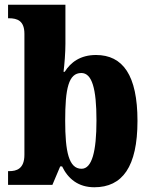

<svg xmlns="http://www.w3.org/2000/svg" viewBox="-20 -780 637 810"><path d="M378 10C496 10 560 -76 560 -270C560 -463 498 -548 385 -548C319 -548 278 -517 253 -477H248C252 -508 256 -558 256 -595V-760H14V-703H17C54 -703 83 -692 83 -637V-127C83 -67 49 -58 19 -58H14V0H201L234 -78H242C267 -26 310 10 378 10ZM324 -68C270 -68 255 -141 255 -271C255 -406 269 -472 323 -472C368 -472 387 -407 387 -272C387 -141 368 -68 324 -68Z"/></svg>

Font: Noto Serif Armenian Condensed Black
Style: Regular
Weight: 900
Width: 3
Designer: Monotype Design Team
Foundry: Monotype Imaging Inc.
Version: Version 2.008